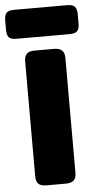

<svg xmlns="http://www.w3.org/2000/svg" viewBox="-87 -929 486 965"><g transform="rotate(-5 156.0 -446.5)"><path d="M-27 -796V-843Q-27 -869 -17 -881Q-7 -893 21 -893H290Q318 -893 328.5 -881Q339 -869 339 -843V-796Q339 -770 328.5 -758.5Q318 -747 290 -747H21Q-7 -747 -17 -758.5Q-27 -770 -27 -796ZM55 -50V-629Q55 -655 67 -667.5Q79 -680 108 -680H204Q233 -680 245.5 -667.5Q258 -655 258 -629V-50Q258 -24 245.5 -12Q233 0 204 0H108Q79 0 67 -12Q55 -24 55 -50Z"/></g></svg>

Font: Mitr SemiBold
Style: Regular
Weight: 600
Designer: Thanarat Vachiruckul
Foundry: Cadson Demak
Version: Version 1.003